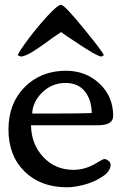

<svg xmlns="http://www.w3.org/2000/svg" viewBox="-20 -774 526 807"><path d="M54.2 -542Q62 -560.5 100.3 -611.6Q138.7 -662.6 180.9 -708.3Q223.1 -753.9 236.8 -753.9Q250.5 -753.9 331.1 -655.3Q411.6 -556.6 416.5 -542L406.2 -536.1Q385.7 -537.6 281.7 -608.4L264.2 -620.1V-619.6L236.8 -639.2L220.2 -627.9Q209.5 -621.6 176.3 -596.9Q143.1 -572.3 114.7 -555.2Q86.4 -538.1 68.4 -536.1ZM257.3 -476.6Q340.8 -476.6 398.2 -422.6Q455.6 -368.7 455.6 -287.1Q455.6 -247.6 393.1 -247.6H110.4Q111.3 -168.5 161.6 -114.3Q211.9 -60.1 288.6 -60.1Q339.4 -60.1 387.2 -89.8Q412.6 -105.5 418.5 -105.5Q426.8 -105.5 435.8 -98.4Q444.8 -91.3 444.8 -81.1Q444.8 -54.2 410.4 -31.5Q376 -8.8 334.5 2.2Q293 13.2 261.7 13.2Q150.9 13.2 83.3 -53.2Q15.6 -119.6 15.6 -229.5Q15.6 -339.4 83.7 -408Q151.9 -476.6 257.3 -476.6ZM365.7 -298.8Q364.7 -355 336.4 -390.1Q308.1 -425.3 254.9 -425.3Q199.2 -425.3 158.4 -386.2Q117.7 -347.2 115.2 -296.9H229.5Q305.7 -296.9 365.7 -298.8Z"/></svg>

Font: Corben
Style: Regular
Weight: 400
Designer: vernon adams
Foundry: vernon adams
Version: Version 1.100